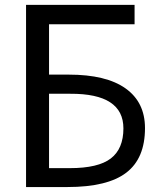

<svg xmlns="http://www.w3.org/2000/svg" viewBox="-20 -752 644 774"><path d="M177.7 -451.2H256.8Q408.2 -451.2 486.3 -395.5Q564.5 -339.8 564.5 -235.4Q564.5 -113.3 488.8 -55.7Q413.1 2 252 2H85V-732.4H522.5V-654.3H177.7ZM177.7 -374V-74.2H261.7Q376 -74.2 426.8 -113.3Q477.5 -152.3 477.5 -234.4Q477.5 -375 263.7 -374Z"/></svg>

Font: irohakakuC Regular
Style: Regular
Weight: 400
Designer: [Source Han Sans]
Ryoko NISHIZUKA Ë•øÂ°öÊ∂ºÂ≠ê (kana & ideographs); Paul D. Hunt (Latin, Greek & Cyrillic); Wenlong ZHAN
Version: Version 1.001.20160904